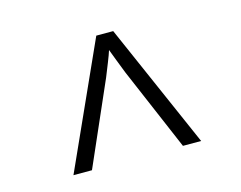

<svg xmlns="http://www.w3.org/2000/svg" viewBox="-65 -825 729 581"><g transform="rotate(-15 300.0 -535.0)"><path d="M100 -340 276 -730H329L500 -340H443L332 -600Q324 -620 315.5 -642.5Q307 -665 302 -678Q298 -665 289 -642.5Q280 -620 272 -600L158 -340Z"/></g></svg>

Font: JetBrains Mono NL Thin
Style: Regular
Weight: 100
Monospace: yes
Designer: Philipp Nurullin, Konstantin Bulenkov
Foundry: JetBrains
Version: Version 2.305; ttfautohint (v1.8.4.7-5d5b)